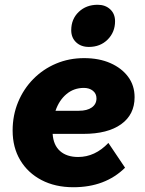

<svg xmlns="http://www.w3.org/2000/svg" viewBox="-20 -770 610 806"><path d="M505 -66Q422 16 288 16Q212 16 154.5 -14Q97 -44 65 -97.5Q33 -151 33 -222Q33 -286 56 -341.5Q79 -397 120 -438.5Q161 -480 215.5 -503Q270 -526 333 -526Q396 -526 443.5 -505Q491 -484 518 -447.5Q545 -411 545 -362Q545 -289 488.5 -248.5Q432 -208 330 -208H201Q204 -161 232 -136Q260 -111 308 -111Q379 -111 435 -170ZM332 -401Q290 -401 259 -375Q228 -349 213 -305H311Q346 -305 365.5 -319Q385 -333 385 -357Q385 -377 370 -389Q355 -401 332 -401ZM353 -573Q320 -573 299.5 -592.5Q279 -612 279 -643Q279 -690 310.5 -720Q342 -750 390 -750Q422 -750 442.5 -731Q463 -712 463 -681Q463 -635 432 -604Q401 -573 353 -573Z"/></svg>

Font: Wix Madefor Text ExtraBold
Style: Italic
Weight: 800
Italic angle: -12°
Designer: Dalton Maag Ltd
Foundry: Dalton Maag Ltd
Version: Version 3.100